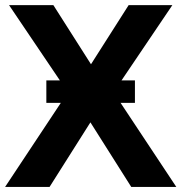

<svg xmlns="http://www.w3.org/2000/svg" viewBox="-24 -739 717 759"><path d="M-3.9 0 244.3 -374.4 11.7 -718.8H186.9L335.7 -485L484.6 -718.8H657.4L424.8 -374.4L673 0H494.9L333.4 -255.3L171.9 0ZM159.2 -332.4V-421.3H509.4V-332.4Z"/></svg>

Font: Inter Display V
Style: Regular
Weight: 400
Designer: Rasmus Andersson
Foundry: rsms
Version: Version 3.015;git-src